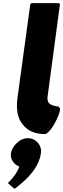

<svg xmlns="http://www.w3.org/2000/svg" viewBox="-20 -852 405 1230"><path d="M269 7C273 7 278 4 283 0L291 -7C324 -36 375 -143 363 -161H362L356 -168C355 -169 354 -170 352 -170C345 -171 312 -173 293 -192C286 -202 282 -215 285 -234L364 -825L358 -832H182L174 -825L92 -225C82 -151 93 -92 127 -53L133 -46C162 -12 208 7 269 7ZM158 33C134 33 112 43 94 59L86 66C68 82 54 105 50 130C47 152 53 172 65 186L71 193C80 203 91 210 104 215C84 270 41 310 32 319L31 320L37 327L73 358C88 347 102 336 117 323L125 316C181 267 232 204 242 130C246 105 239 82 225 66L219 59C205 43 183 33 158 33Z"/></svg>

Font: Hussar Woodtype
Style: BlkObl
Weight: 900
Foundry: Cannot Into Space Fonts
Version: Version 1.07